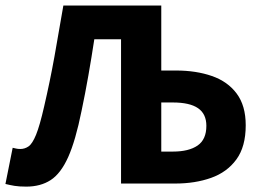

<svg xmlns="http://www.w3.org/2000/svg" viewBox="-30 -672 957 703"><path d="M66.1 11.3Q40.2 11.3 23.1 8.5Q6 5.6 -10.1 1.6L16.4 -130.9Q22.7 -129.5 29.2 -128Q35.7 -126.5 44.4 -126.5Q60.9 -126.5 74.7 -136.1Q88.6 -145.8 102.1 -178.8Q115.6 -211.9 131.5 -281.6Q152.8 -373.1 169.5 -465.6Q186.2 -558.1 202 -651.8H560.5V-413.8H614.6Q688.1 -413.8 745.8 -393.7Q803.6 -373.7 836.6 -329.4Q869.7 -285.1 869.7 -213.4Q869.7 -134.8 835.4 -88.1Q801.2 -41.4 742.8 -20.7Q684.4 0 612 0H413.2V-528.2H315.3Q304.8 -459.3 293.5 -395.1Q282.3 -331 268.6 -266Q246.6 -156.9 219.6 -96.7Q192.5 -36.5 155.4 -12.6Q118.4 11.3 66.1 11.3ZM560.5 -117H603.3Q661.2 -117 693.4 -139.1Q725.6 -161.2 725.6 -211.4Q725.6 -254.8 695.2 -275.8Q664.7 -296.8 602.6 -296.8H560.5Z"/></svg>

Font: Source Sans 3
Style: Regular
Weight: 200
Designer: Paul D. Hunt
Foundry: Adobe
Version: Version 3.046;hotconv 1.0.118;makeotfexe 2.5.65603